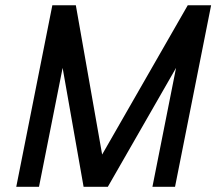

<svg xmlns="http://www.w3.org/2000/svg" viewBox="-20 -718 832 738"><path d="M652.8 0H565.9L656.7 -457L394.5 0H301.3L220.7 -457L129.9 0H42.5L181.2 -697.8H271.5L372.6 -124L701.7 -697.8H791.5Z"/></svg>

Font: Qaz
Style: Italic
Weight: 400
Italic angle: -11.25°
Designer: GGBotNet
Foundry: f0n7
Version: 0.70